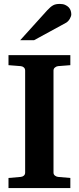

<svg xmlns="http://www.w3.org/2000/svg" viewBox="-20 -949 399 969"><path d="M22.9 0V-50.8L85 -56.2Q94.2 -57.1 100.6 -62.7Q106.9 -68.4 106.9 -78.1V-592.8Q106.9 -602.5 100.6 -608.4Q94.2 -614.3 85 -615.2L22.9 -620.1V-670.9H335V-620.1L272.9 -615.2Q264.6 -614.3 257.3 -608.4Q250 -602.5 250 -592.8V-78.1Q250 -68.4 257.3 -62.7Q264.6 -57.1 272.9 -56.2L335 -50.8V0ZM339.8 -876.5Q339.8 -871.6 337.6 -865.5Q335.4 -859.4 332 -853.5Q328.6 -847.7 323.7 -842.5Q318.8 -837.4 314 -834.5L151.9 -746.1H82L218.8 -897.5Q227.5 -906.7 234.6 -912.8Q241.7 -918.9 248.8 -922.6Q255.9 -926.3 263.7 -927.7Q271.5 -929.2 281.7 -929.2Q297.9 -929.2 308.8 -924.3Q319.8 -919.4 326.9 -911.9Q334 -904.3 336.9 -894.8Q339.8 -885.3 339.8 -876.5Z"/></svg>

Font: Charis SIL Phon
Style: Bold
Weight: 700
Foundry: SIL International
Version: Version 5.000